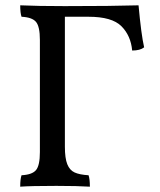

<svg xmlns="http://www.w3.org/2000/svg" viewBox="-20 -699 601 722"><path d="M522 -521Q507 -509 477 -509Q472 -565 436.5 -600.5Q401 -636 313 -636H224V-147Q224 -104 233 -81.5Q242 -59 260.5 -50.5Q279 -42 313 -40Q318 -26 318 3Q272 0 192 0Q95 0 56 3Q56 -26 61 -40Q101 -42 115.5 -59.5Q130 -77 130 -127V-549Q130 -599 115.5 -616.5Q101 -634 61 -636Q56 -650 56 -679Q122 -676 223 -676Q402 -676 501 -679Q511 -569 522 -521Z"/></svg>

Font: Vollkorn SC
Style: Regular
Weight: 400
Designer: Friedrich Althausen
Foundry: Friedrich Althausen
Version: Version 4.015